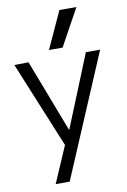

<svg xmlns="http://www.w3.org/2000/svg" viewBox="-106 -852 745 1124"><g transform="rotate(-10 266.5 -290.0)"><path d="M131 210 224.6 -6.3 14 -518.7 98.4 -520 263 -90.4H265L439.3 -520H524L214.4 210ZM309.7 -570H228.6L329.6 -790H430.7Z"/></g></svg>

Font: M PLUS 1 Thin
Style: Regular
Weight: 100
Designer: Coji Morishita
Foundry: UNDERFOREST DESIGN
Version: Version 1.001